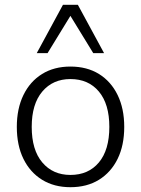

<svg xmlns="http://www.w3.org/2000/svg" viewBox="-20 -771 587 799"><path d="M273 8Q205 8 155 -23Q105 -54 77.5 -110Q50 -166 50 -243Q50 -319 77.5 -375.5Q105 -432 155 -463Q205 -494 273 -494Q342 -494 392 -463Q442 -432 469.5 -375.5Q497 -319 497 -243Q497 -166 469.5 -110Q442 -54 392 -23Q342 8 273 8ZM273 -43Q348 -43 391.5 -95Q435 -147 435 -243Q435 -338 391.5 -390Q348 -442 273 -442Q200 -442 156 -390Q112 -338 112 -243Q112 -147 156 -95Q200 -43 273 -43ZM133 -550 242 -751H304L413 -550H368L273 -705L178 -550Z"/></svg>

Font: Nunito Sans 12pt Light
Style: Regular
Weight: 300
Designer: Vernon Adams
Foundry: Vernon Adams
Version: Version 3.101;gftools[0.9.27]